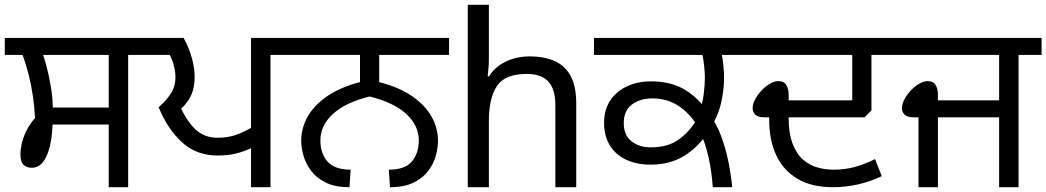

<svg xmlns="http://www.w3.org/2000/svg" viewBox="-27 -780 4360 800"><path d="M426 0V-261H192Q190 -206 179.5 -165.5Q169 -125 150.5 -103Q132 -81 105 -81Q85 -81 71.5 -93Q58 -105 58 -139Q58 -154 63 -178.5Q68 -203 81.5 -232Q95 -261 119 -288Q117 -331 110.5 -376.5Q104 -422 93 -466.5Q82 -511 67 -551H-7V-622H603V-551H507V0ZM193 -332H426V-551H153Q166 -511 174.5 -472.5Q183 -434 188 -399Q193 -364 193 -332Z M1019 0V-180L1025 -165Q991 -149 957 -140.5Q923 -132 880 -132Q792 -132 732 -186.5Q672 -241 634 -333Q664 -359 684 -389Q704 -419 704 -459Q704 -481 697.5 -506.5Q691 -532 680 -551H589V-622H738Q760 -582 772 -539.5Q784 -497 784 -460Q784 -407 763.5 -371.5Q743 -336 710 -313L714 -357Q746 -282 784 -244Q822 -206 880 -206Q921 -206 955 -217.5Q989 -229 1025 -251L1019 -240V-622H1196V-551H1100V0Z M1429 0Q1370 0 1331 -19Q1292 -38 1269.5 -68Q1247 -98 1237.5 -131.5Q1228 -165 1228 -194Q1228 -245 1254 -292.5Q1280 -340 1334.5 -378Q1389 -416 1473 -438V-551H1182V-622H1844V-551H1553V-438Q1638 -416 1692 -378Q1746 -340 1772 -292.5Q1798 -245 1798 -194Q1798 -165 1789 -131.5Q1780 -98 1757.5 -68Q1735 -38 1696 -19Q1657 0 1598 0L1593 -73Q1660 -73 1689 -107Q1718 -141 1718 -195Q1718 -257 1666 -305Q1614 -353 1513 -378Q1412 -353 1360 -305Q1308 -257 1308 -195Q1308 -141 1337.5 -107Q1367 -73 1434 -73Z M2010 -537Q2010 -518 2008.5 -498Q2007 -478 2005 -462H2011Q2028 -490 2054 -508Q2080 -526 2112 -535.5Q2144 -545 2178 -545Q2243 -545 2286.5 -524.5Q2330 -504 2352 -461Q2374 -418 2374 -349V0H2287V-343Q2287 -408 2258 -440Q2229 -472 2167 -472Q2077 -472 2043.5 -421.5Q2010 -371 2010 -277V0H1922V-760H2010Z M2943 0Q2938 -68 2925 -126Q2912 -184 2890 -230L2880 -254Q2846 -309 2799 -339.5Q2752 -370 2692 -370Q2640 -370 2606 -344.5Q2572 -319 2572 -267Q2572 -217 2604 -191.5Q2636 -166 2685 -166Q2759 -166 2805.5 -202Q2852 -238 2878 -286L2885 -312Q2900 -347 2905 -386Q2910 -425 2910 -458Q2910 -478 2907 -505Q2904 -532 2900 -551H2448V-622H3084V-551H2981Q2984 -536 2987 -507.5Q2990 -479 2990 -458Q2990 -403 2976.5 -347Q2963 -291 2930 -243L2917 -221Q2880 -165 2822 -129.5Q2764 -94 2684 -94Q2625 -94 2581 -115Q2537 -136 2513.5 -175Q2490 -214 2490 -268Q2490 -324 2516.5 -362.5Q2543 -401 2587 -421Q2631 -441 2685 -441Q2762 -441 2817 -411.5Q2872 -382 2913 -326L2926 -309Q2958 -266 2977.5 -213.5Q2997 -161 3008 -106Q3019 -51 3024 0Z M3445 0Q3354 0 3295 -35.5Q3236 -71 3207 -134Q3178 -197 3178 -280V-291H3160Q3132 -291 3120.5 -302Q3109 -313 3109 -329Q3109 -347 3119.5 -366.5Q3130 -386 3146.5 -403.5Q3163 -421 3181.5 -431.5Q3200 -442 3216 -442Q3240 -442 3249.5 -425.5Q3259 -409 3259 -387V-362H3524V-551H3070V-622H3701V-551H3604V-320L3575 -291H3259Q3259 -223 3276 -180Q3293 -137 3320 -114Q3347 -91 3380 -82Q3413 -73 3446 -73Q3493 -73 3533.5 -84Q3574 -95 3619 -117L3647 -46Q3601 -24 3549.5 -12Q3498 0 3445 0Z M3800 0V-291H3782Q3754 -291 3742.5 -302Q3731 -313 3731 -329Q3731 -347 3741.5 -366.5Q3752 -386 3768.5 -403.5Q3785 -421 3803.5 -431.5Q3822 -442 3838 -442Q3862 -442 3871.5 -425.5Q3881 -409 3881 -387V-362H4136V-551H3687V-622H4313V-551H4217V0H4136V-291H3881V0Z"/></svg>

Font: hexlgurmukhi05
Style: Book
Weight: 400
Designer: Jelle Bosma - Monotype Design Team
Foundry: Monotype Imaging Inc.
Version: Version 2.003